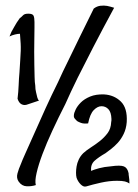

<svg xmlns="http://www.w3.org/2000/svg" viewBox="-20 -666 501 699"><path d="M52.7 -543Q44.9 -543 34.7 -540.5Q24.4 -538.1 14.6 -533.2Q17.6 -540 21.5 -549.8Q26.4 -557.6 32.7 -569.8Q39.1 -582 51.8 -599.6Q58.6 -604.5 64 -610.4Q69.3 -616.2 83 -616.2Q98.6 -616.2 102.1 -608.9Q105.5 -601.6 105.5 -585.9Q105.5 -581.1 105.5 -564.5Q105.5 -547.9 105 -525.4Q104.5 -502.9 104.5 -478Q104.5 -453.1 105 -428.7Q105.5 -404.3 106 -384.8Q106.4 -365.2 108.4 -354.5Q108.4 -340.8 111.3 -330.1Q113.3 -320.3 115.7 -311.5Q118.2 -302.7 122.1 -299.8L81.1 -286.1Q69.3 -281.2 59.1 -286.1Q48.8 -291 43.9 -306.6Q46.9 -331.1 47.9 -356Q48.8 -380.9 50.8 -401.4Q52.7 -423.8 53.7 -447.3Q56.6 -484.4 55.2 -507.8Q53.7 -531.2 52.7 -543ZM262.7 -382.8Q236.3 -329.1 217.8 -287.1Q192.4 -237.3 170.9 -190.9Q149.4 -144.5 134.8 -105.5Q120.1 -66.4 113.3 -36.6Q106.4 -6.8 110.4 7.8Q95.7 12.7 77.6 12.2Q59.6 11.7 47.9 -4.9Q39.1 -17.6 43.5 -34.2Q47.9 -50.8 56.6 -70.3Q59.6 -79.1 73.2 -109.4Q86.9 -139.6 105.5 -181.6Q124 -223.6 146 -272Q168 -320.3 191.4 -367.2Q208 -404.3 229.5 -447.3Q247.1 -484.4 271 -532.7Q294.9 -581.1 321.3 -634.8Q333 -643.6 345.7 -645Q358.4 -646.5 370.1 -644.5Q383.8 -641.6 395.5 -637.7Q351.6 -556.6 318.4 -492.2Q285.2 -427.7 262.7 -382.8ZM448.2 -35.2Q448.2 -29.3 449.2 -24.4Q450.2 -18.6 450.7 -12.2Q451.2 -5.9 451.2 2Q444.3 -2.9 434.6 -5.4Q424.8 -7.8 406.2 -7.8Q377.9 -7.8 347.2 -1Q316.4 5.9 293.9 12.7Q284.2 15.6 273.9 5.4Q263.7 -4.9 258.8 -18.6Q256.8 -26.4 256.8 -37.1Q256.8 -47.9 258.8 -60.1Q260.7 -72.3 266.6 -85Q272.5 -97.7 283.2 -108.4Q294.9 -119.1 311 -129.4Q327.1 -139.6 343.3 -152.3Q359.4 -165 371.6 -181.2Q383.8 -197.3 384.8 -221.7Q385.7 -224.6 385.7 -227.5Q385.7 -230.5 385.7 -233.4Q384.8 -257.8 374.5 -268.6Q364.3 -279.3 349.6 -279.3Q335 -279.3 321.3 -265.1Q307.6 -251 300.8 -216.8Q293.9 -215.8 286.6 -216.3Q279.3 -216.8 274.4 -218.8Q266.6 -221.7 261.7 -224.6Q256.8 -228.5 252.4 -233.9Q248 -239.3 249 -246.1Q249 -253.9 255.4 -267.1Q261.7 -280.3 274.4 -293Q287.1 -305.7 308.1 -314.5Q329.1 -323.2 358.4 -322.3Q395.5 -320.3 419.9 -296.4Q444.3 -272.5 441.4 -221.7Q439.5 -197.3 430.2 -178.2Q420.9 -159.2 408.7 -146Q396.5 -132.8 384.3 -123.5Q372.1 -114.3 364.3 -108.4Q338.9 -93.8 324.2 -80.6Q309.6 -67.4 311.5 -43.9Q323.2 -48.8 341.3 -53.7Q359.4 -58.6 383.8 -60.5Q418 -65.4 431.2 -60.1Q444.3 -54.7 448.2 -35.2Z"/></svg>

Font: BKP Parklife Display
Style: Regular
Weight: 400
Designer: Font Diner, Inc.; LA MECHKY PLUS GmbH
Foundry: Font Diner, Inc.; LA MECHKY PLUS GmbH
Version: Version 1.007